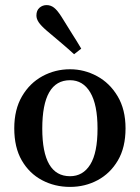

<svg xmlns="http://www.w3.org/2000/svg" viewBox="-20 -723 550 754"><path d="M255 11Q195 11 145 -15.5Q95 -42 65.5 -93Q36 -144 36 -219Q36 -293 66.5 -345Q97 -397 147 -424Q197 -451 255 -451Q311 -451 361 -424Q411 -397 442 -345Q473 -293 473 -219Q473 -144 443 -93Q413 -42 363.5 -15.5Q314 11 255 11ZM255 -31Q306 -31 334.5 -77Q363 -123 363 -218Q363 -312 334.5 -360Q306 -408 255 -408Q146 -408 146 -218Q146 -31 255 -31ZM299 -532 271 -510Q247 -532 221 -554Q195 -576 163 -603Q141 -622 132 -635.5Q123 -649 123 -662Q123 -682 135 -692.5Q147 -703 163 -703Q179 -703 192 -693Q205 -683 221 -658Q244 -620 263 -590.5Q282 -561 299 -532Z"/></svg>

Font: Lisu Bosa SemiBold
Style: Regular
Weight: 600
Designer: David Morse, Annie Olsen, Victor Gaultney, Frank Grießhammer (Latin)
Foundry: SIL International
Version: Version 2.000